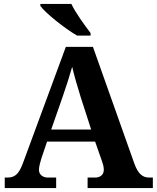

<svg xmlns="http://www.w3.org/2000/svg" viewBox="-20 -951 793 971"><path d="M370 -771H438V-784C409 -822 362 -886 341 -931H184V-921C209 -886 307 -807 370 -771ZM4 0H264V-53H222C199 -53 177 -66 177 -92C177 -108 184 -133 189 -149L218 -235H461L496 -135C500 -124 505 -108 505 -92C505 -64 482 -53 462 -53H423V0H753V-53H735C703 -53 679 -69 659 -125L450 -714H313L96 -126C74 -66 52 -53 16 -53H4ZM239 -296 298 -465C314 -511 333 -570 345 -613C356 -566 374 -505 388 -460L441 -296Z"/></svg>

Font: Noto Serif NP Hmong
Style: Bold
Weight: 700
Designer: Dalton Maag Ltd
Foundry: Dalton Maag Ltd
Version: Version 1.001